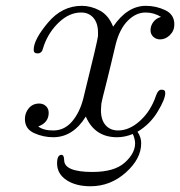

<svg xmlns="http://www.w3.org/2000/svg" viewBox="-20 -462 621 662"><path d="M65.9 -51.8Q65.9 -72.8 79.3 -88.9Q92.8 -105 115.2 -105Q129.4 -105 138.7 -95.9Q147.9 -86.9 147.9 -73.2Q147.9 -39.1 111.8 -25.9Q130.9 -11.7 164.1 -12.2Q202.1 -12.2 228.5 -43.2Q254.9 -74.2 267.1 -122.1Q316.9 -323.2 317.9 -337.9Q317.9 -342.8 317.9 -350.1Q317.9 -382.3 302 -400.6Q286.1 -418.9 259.8 -418.9Q219.7 -418.9 184.3 -386Q148.9 -353 131.8 -306.2Q130.9 -304.2 128.9 -297.1Q127 -290 125.5 -287.1Q124 -284.2 120.1 -281Q116.2 -277.8 109.9 -277.8Q95.7 -277.8 96.2 -291Q96.2 -325.2 145 -383.5Q193.8 -441.9 262.2 -441.9Q293 -441.9 323.5 -426Q354 -410.2 370.1 -370.1Q418.9 -441.9 482.9 -441.9Q518.1 -441.9 549.6 -427Q581.1 -412.1 581.1 -377.9Q581.1 -356 565.9 -341.1Q550.8 -326.2 532.2 -326.2Q518.1 -326.2 508.5 -335.2Q499 -344.2 499 -357.9Q499 -373 508.5 -386Q518.1 -398.9 535.2 -403.8Q510.3 -418.9 481.9 -418.9Q448.7 -418.9 420.4 -390.4Q392.1 -361.8 378.9 -309.1Q371.1 -274.9 363 -242.4Q355 -210 350.6 -191.4Q346.2 -172.9 341.6 -155.5Q336.9 -138.2 335 -129.6Q333 -121.1 331.1 -112.5Q329.1 -104 329.1 -99.6Q329.1 -95.2 328.6 -91.1Q328.1 -86.9 328.1 -81.1Q328.1 -48.8 344 -30.5Q359.9 -12.2 387.2 -12.2Q426.3 -12.2 463.1 -45.7Q500 -79.1 518.1 -132.8Q524.9 -152.8 537.1 -152.8Q550.3 -152.8 549.8 -141.1Q549.8 -120.1 523.4 -76.7Q497.1 -33.2 454.1 -7.8Q467.3 12.2 466.8 32.2Q466.8 85.4 413.8 132.8Q360.8 180.2 292 180.2Q241.2 180.2 209 158.7Q176.8 137.2 176.8 101.1Q176.8 72.3 191.9 71.8Q200.7 71.8 201.2 89.8Q201.2 130.9 298.8 130.9Q374 130.9 409.9 98.9Q445.8 66.9 445.8 32.2Q445.8 18.1 438 0Q410.2 11.2 383.8 11.2Q306.6 11.2 275.9 -60.1Q231.9 10.7 164.1 11.2Q128.9 11.2 97.4 -3.2Q65.9 -17.6 65.9 -51.8Z"/></svg>

Font: CMU Classical Serif
Style: Italic
Weight: 500
Italic angle: -14.04°
Version: Version 0.7.0